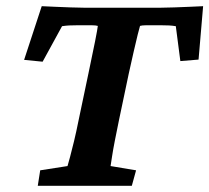

<svg xmlns="http://www.w3.org/2000/svg" viewBox="-20 -598 674 618"><path d="M633.8 -578.1 619.1 -406.2 560.5 -401.4 545.9 -513.7Q534.2 -515.6 524.4 -516.1Q514.6 -516.6 502 -516.6H468.8Q460 -516.6 448.7 -516.6Q437.5 -516.6 430.7 -514.6Q428.7 -508.8 423.3 -486.8Q418 -464.8 410.6 -433.1Q403.3 -401.4 394.5 -361.3L363.3 -212.9Q355.5 -174.8 349.6 -145Q343.8 -115.2 340.8 -95.2Q337.9 -75.2 335.9 -63.5L418 -49.8L404.3 0H101.6L109.4 -49.8L197.3 -63.5Q200.2 -73.2 205.6 -93.3Q210.9 -113.3 218.3 -143.6Q225.6 -173.8 233.4 -212.9L264.6 -361.3Q278.3 -425.8 286.1 -465.3Q293.9 -504.9 294.9 -514.6Q288.1 -516.6 276.9 -516.6Q265.6 -516.6 256.8 -516.6H225.6Q212.9 -516.6 202.6 -516.1Q192.4 -515.6 179.7 -513.7L117.2 -399.4L57.6 -405.3L114.3 -578.1Q131.8 -577.1 156.2 -576.2Q180.7 -575.2 206.1 -574.2Q231.4 -573.2 249 -573.2H499Q516.6 -573.2 541.5 -574.2Q566.4 -575.2 591.8 -576.2Q617.2 -577.1 633.8 -578.1Z"/></svg>

Font: Crimson Pro
Style: Bold Italic
Weight: 700
Italic angle: -12°
Designer: Jacques Le Bailly
Foundry: Baron von Fonthausen
Version: Version 1.003